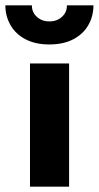

<svg xmlns="http://www.w3.org/2000/svg" viewBox="-47 -697 369 717"><path d="M65 -460V0H211V-460ZM-27 -677Q-27 -637 -8 -603.5Q11 -570 48 -550.5Q85 -531 137 -531Q190 -531 227 -550.5Q264 -570 283 -603.5Q302 -637 302 -677H203Q203 -659 194.5 -646Q186 -633 171.5 -625Q157 -617 137 -617Q118 -617 103.5 -625Q89 -633 80.5 -646Q72 -659 72 -677Z"/></svg>

Font: Glinicke Jost Bold
Style: Bold
Weight: 700
Version: Version 3.710